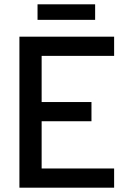

<svg xmlns="http://www.w3.org/2000/svg" viewBox="-20 -870 584 890"><path d="M70 0H509V-89H173V-308H404V-397H173V-611H509V-700H70ZM154 -778H421V-850H154Z"/></svg>

Font: Vanilla Cream DemiBold
Style: Regular
Weight: 600
Designer: Jeremy Tribby, Jinavaṁso
Foundry: Tribby Type
Version: Version 1.422;Glyphs 3.1.2 (3151)